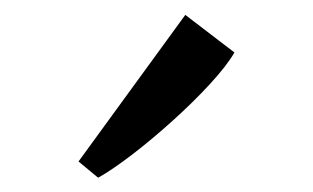

<svg xmlns="http://www.w3.org/2000/svg" viewBox="-20 -862 421 258"><path d="M111.5 -623.5 85.5 -645 229 -842 295 -791.5Q285 -774 262.5 -749.5Q240 -725 212 -699.8Q184 -674.5 157.5 -654.2Q131 -634 112.5 -623.5Z"/></svg>

Font: Merriweather 60pt Light
Style: Regular
Weight: 300
Version: Version 2.100